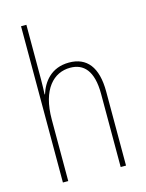

<svg xmlns="http://www.w3.org/2000/svg" viewBox="-115 -831 688 902"><g transform="rotate(-15 229.0 -380.0)"><path d="M103 -493V-760H77V0H103V-299C103 -447 169 -512 249 -512C314 -512 358 -469 358 -356V0H384V-360C384 -480 336 -537 250 -537C162 -537 120 -477 103 -422H101C102 -446 103 -463 103 -493Z"/></g></svg>

Font: Noto Sans Hebrew Condensed Thin
Style: Regular
Weight: 100
Width: 3
Designer: Monotype Design Team
Foundry: Monotype Imaging Inc.
Version: Version 2.004